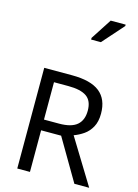

<svg xmlns="http://www.w3.org/2000/svg" viewBox="-162 -1229 946 1315"><g transform="rotate(15 311.0 -572.0)"><path d="M294 -714Q427 -714 490.5 -663.5Q554 -613 554 -511Q554 -454 533 -416Q512 -378 479.5 -355.5Q447 -333 411 -320L607 0H502L329 -295H187V0H97V-714ZM289 -636H187V-371H294Q381 -371 421 -405.5Q461 -440 461 -507Q461 -577 419 -606.5Q377 -636 289 -636ZM357 -984V-996L453 -1144H559V-1134L426 -984Z"/></g></svg>

Font: Noto Sans Tifinagh Ahaggar
Style: Regular
Weight: 400
Designer: JamraPatel
Foundry: JamraPatel LLC
Version: Version 2.006; ttfautohint (v1.8.4.7-5d5b)